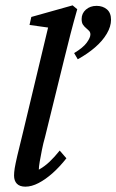

<svg xmlns="http://www.w3.org/2000/svg" viewBox="-20 -699 440 727"><path d="M76.2 7.8Q54.7 7.8 43.9 -3.4Q33.2 -14.6 33.2 -34.2Q33.2 -45.9 35.6 -61.5Q38.1 -77.1 45.4 -108.9Q52.7 -140.6 67.4 -199.2L162.1 -594.7L91.8 -604.5L98.6 -634.8L254.9 -678.7L272.5 -664.1Q258.8 -616.2 247.1 -570.8Q235.4 -525.4 222.7 -473.6L150.4 -179.7Q143.6 -156.2 138.7 -131.3Q133.8 -106.4 130.4 -86.9Q127 -67.4 127 -56.6Q148.4 -68.4 167.5 -86.4Q186.5 -104.5 206.1 -128.9L231.4 -99.6Q207 -68.4 179.7 -43.9Q152.3 -19.5 126 -5.9Q99.6 7.8 76.2 7.8ZM274.4 -474.6 260.7 -498Q294.9 -518.6 308.6 -537.6Q322.3 -556.6 322.3 -568.4Q322.3 -577.1 316.9 -582.5Q311.5 -587.9 305.2 -593.3Q298.8 -598.6 293.9 -606Q289.1 -613.3 289.1 -627Q289.1 -648.4 305.2 -662.6Q321.3 -676.8 345.7 -676.8Q369.1 -676.8 384.8 -663.6Q400.4 -650.4 400.4 -624Q400.4 -598.6 384.3 -571.3Q368.2 -543.9 339.8 -519.5Q311.5 -495.1 274.4 -474.6Z"/></svg>

Font: Crimson Pro Medium
Style: Italic
Weight: 500
Italic angle: -12°
Designer: Jacques Le Bailly
Foundry: Baron von Fonthausen
Version: Version 1.003